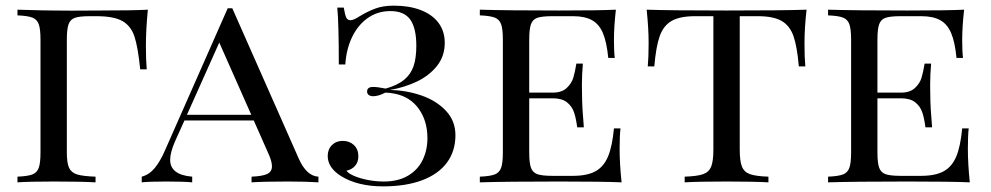

<svg xmlns="http://www.w3.org/2000/svg" viewBox="-20 -642 3489 676"><path d="M493.7 -480Q493.7 -429.7 496.6 -397.9H473.6Q465.8 -475.6 453.6 -512.9Q441.4 -550.3 411.4 -567.6Q381.3 -585 319.3 -585H296.4Q260.3 -585 243.9 -579.3Q227.5 -573.7 221.4 -556.6Q215.3 -539.6 215.3 -502V-106Q215.3 -68.4 223.1 -51.3Q231 -34.2 251.5 -27.8Q272 -21.5 316.4 -20V0Q264.6 -2.9 169.4 -2.9Q83.5 -2.9 41.5 0V-20Q77.6 -21.5 94 -27.8Q110.4 -34.2 116.5 -51.3Q122.6 -68.4 122.6 -106V-502Q122.6 -539.6 116.5 -556.6Q110.4 -573.7 94 -580.1Q77.6 -586.4 41.5 -587.9V-607.9L77.6 -606.9Q136.2 -605 168.5 -605Q189.9 -604.5 231.4 -604.5L331.5 -605Q450.7 -605 500.5 -607.9Q493.7 -536.6 493.7 -480Z M481.9 0ZM1101.1 -20V0Q1060.1 -2.9 994.1 -2.9Q908.2 -2.9 865.7 0V-20Q903.3 -21.5 920.4 -29.3Q937.5 -37.1 937.5 -56.6Q937.5 -74.7 923.8 -104L873.5 -217.8H629.4L595.7 -143.1Q579.1 -104.5 579.1 -79.1Q579.1 -26.4 656.7 -20V0Q627 -2.9 565.9 -2.9Q504.9 -2.9 479 0V-20Q505.4 -26.9 524.9 -50.5Q544.4 -74.2 561 -112.8L781.7 -612.8H797.9L1031.7 -84Q1059.1 -22 1101.1 -20ZM752 -492.2 638.2 -237.8H864.7Z M1545.9 -491.2Q1545.9 -444.3 1518.6 -409.9Q1491.2 -375.5 1447.5 -354.7Q1403.8 -334 1352.5 -325.2Q1410.6 -324.2 1463.6 -305.9Q1516.6 -287.6 1550 -252Q1583.5 -216.3 1583.5 -166Q1583.5 -109.9 1553.5 -69.3Q1523.4 -28.8 1466.1 -7.3Q1408.7 14.2 1328.6 14.2Q1239.7 14.2 1180.7 -22Q1133.8 -51.8 1133.8 -92.8Q1133.8 -116.2 1148.7 -131.1Q1163.6 -146 1186.5 -146Q1210.4 -146 1226.1 -131.3Q1241.7 -116.7 1241.7 -91.8Q1241.7 -71.3 1230.2 -58.1Q1218.8 -44.9 1199.7 -41Q1206.5 -31.2 1227.1 -22.5Q1247.6 -13.7 1275.4 -8.3Q1303.2 -2.9 1331.5 -2.9Q1381.8 -2.9 1416.5 -23.4Q1451.2 -43.9 1468 -78.6Q1484.9 -113.3 1484.9 -155.8Q1484.9 -215.8 1454.8 -258.3Q1424.8 -300.8 1370.6 -312Q1351.1 -315.9 1336.4 -315.9Q1313 -303.2 1293.5 -303.2Q1284.7 -303.2 1278.6 -307.4Q1272.5 -311.5 1272.5 -319.8Q1272.5 -335.9 1293.5 -335.9Q1309.6 -335.9 1337.9 -330.1Q1379.4 -341.8 1402.8 -361.1Q1426.3 -380.4 1436 -408.9Q1445.8 -437.5 1445.8 -481Q1445.8 -542.5 1424.6 -572.8Q1403.3 -603 1354.5 -603Q1309.6 -603 1274.9 -578.6Q1240.2 -554.2 1219.7 -511.5Q1199.2 -468.8 1195.8 -415H1172.9Q1172.9 -560.1 1167.5 -615.2H1190.4Q1194.3 -591.3 1198.7 -581.1Q1203.1 -570.8 1213.9 -570.8Q1225.1 -570.8 1246.6 -585Q1273.9 -601.6 1301.3 -611.8Q1328.6 -622.1 1366.7 -622.1Q1420.4 -622.1 1460.9 -606.7Q1501.5 -591.3 1523.7 -561.8Q1545.9 -532.2 1545.9 -491.2Z M1669.9 0ZM2168.5 0Q2103.5 -2.9 1949.2 -2.9Q1764.6 -2.9 1669.4 0V-20Q1705.6 -21.5 1721.9 -27.8Q1738.3 -34.2 1744.4 -51.3Q1750.5 -68.4 1750.5 -106V-502Q1750.5 -539.6 1744.4 -556.6Q1738.3 -573.7 1721.9 -580.1Q1705.6 -586.4 1669.4 -587.9V-607.9Q1764.6 -605 1949.2 -605Q2089.4 -605 2148.4 -607.9Q2141.6 -547.9 2141.6 -500Q2141.6 -460.9 2144.5 -438H2121.6Q2116.2 -493.7 2102.8 -525.4Q2089.4 -557.1 2064.2 -571Q2039.1 -585 1997.6 -585H1924.3Q1888.2 -585 1871.8 -579.3Q1855.5 -573.7 1849.4 -556.6Q1843.3 -539.6 1843.3 -502V-315.9H1926.3Q1958 -315.9 1975.3 -332.3Q1992.7 -348.6 1998.5 -368.4Q2004.4 -388.2 2009.3 -418H2032.2Q2028.8 -378.9 2028.8 -343.8L2029.3 -306.2Q2029.3 -266.1 2035.6 -193.8H2012.2Q2008.3 -224.6 2001.2 -246.1Q1994.1 -267.6 1976.3 -281.7Q1958.5 -295.9 1926.3 -295.9H1843.3V-106Q1843.3 -68.4 1849.4 -51.5Q1855.5 -34.7 1871.8 -28.8Q1888.2 -22.9 1924.3 -22.9H1997.6Q2046.9 -22.9 2076.2 -38.8Q2105.5 -54.7 2120.6 -90.6Q2135.7 -126.5 2141.6 -189.9H2164.6Q2161.6 -163.1 2161.6 -118.2Q2161.6 -65.4 2168.5 0Z M2257.3 0ZM2812.5 -490.2Q2812.5 -438.5 2815.4 -408.2H2792.5Q2786.6 -478 2773.7 -514.9Q2760.7 -551.8 2731.7 -568.4Q2702.6 -585 2648.4 -585H2584.5V-116.2Q2584.5 -74.7 2592.3 -55.4Q2600.1 -36.1 2620.6 -28.8Q2641.1 -21.5 2685.5 -20V0Q2633.8 -2.9 2538.6 -2.9Q2439 -2.9 2390.6 0V-20Q2435.1 -21.5 2455.6 -28.8Q2476.1 -36.1 2483.9 -55.4Q2491.7 -74.7 2491.7 -116.2V-585H2427.7Q2373.5 -585 2344.7 -568.4Q2315.9 -551.8 2302.7 -514.6Q2289.6 -477.5 2283.7 -408.2H2260.7Q2263.7 -439.9 2263.7 -490.2Q2263.7 -542.5 2256.8 -607.9Q2339.8 -605 2538.6 -605Q2736.8 -605 2819.8 -607.9Q2812.5 -543.9 2812.5 -490.2Z M2896 0ZM3394.5 0Q3329.6 -2.9 3175.3 -2.9Q2990.7 -2.9 2895.5 0V-20Q2931.6 -21.5 2948 -27.8Q2964.4 -34.2 2970.5 -51.3Q2976.6 -68.4 2976.6 -106V-502Q2976.6 -539.6 2970.5 -556.6Q2964.4 -573.7 2948 -580.1Q2931.6 -586.4 2895.5 -587.9V-607.9Q2990.7 -605 3175.3 -605Q3315.4 -605 3374.5 -607.9Q3367.7 -547.9 3367.7 -500Q3367.7 -460.9 3370.6 -438H3347.7Q3342.3 -493.7 3328.9 -525.4Q3315.4 -557.1 3290.3 -571Q3265.1 -585 3223.6 -585H3150.4Q3114.3 -585 3097.9 -579.3Q3081.5 -573.7 3075.4 -556.6Q3069.3 -539.6 3069.3 -502V-315.9H3152.3Q3184.1 -315.9 3201.4 -332.3Q3218.8 -348.6 3224.6 -368.4Q3230.5 -388.2 3235.4 -418H3258.3Q3254.9 -378.9 3254.9 -343.8L3255.4 -306.2Q3255.4 -266.1 3261.7 -193.8H3238.3Q3234.4 -224.6 3227.3 -246.1Q3220.2 -267.6 3202.4 -281.7Q3184.6 -295.9 3152.3 -295.9H3069.3V-106Q3069.3 -68.4 3075.4 -51.5Q3081.5 -34.7 3097.9 -28.8Q3114.3 -22.9 3150.4 -22.9H3223.6Q3272.9 -22.9 3302.2 -38.8Q3331.5 -54.7 3346.7 -90.6Q3361.8 -126.5 3367.7 -189.9H3390.6Q3387.7 -163.1 3387.7 -118.2Q3387.7 -65.4 3394.5 0Z"/></svg>

Font: Playfair Display SC
Style: Regular
Weight: 400
Designer: Claus Eggers Sørensen
Foundry: Claus Eggers Sørensen
Version: Version 1.004;PS 001.004;hotconv 1.0.70;makeotf.lib2.5.58329